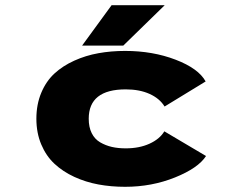

<svg xmlns="http://www.w3.org/2000/svg" viewBox="-20 -708 890 739"><path d="M296 -532.5 409.5 -688H614L454.5 -532.5ZM773 -107.5Q743 -61 653.5 -25Q564 11 461.5 11Q407.5 11 358.8 2Q310 -7 266 -27.2Q222 -47.5 189.8 -77.5Q157.5 -107.5 138.8 -152Q120 -196.5 120 -251Q120 -306 138.8 -350.8Q157.5 -395.5 189.5 -425Q221.5 -454.5 265.8 -474.5Q310 -494.5 358.8 -503.2Q407.5 -512 461.5 -512Q568 -512 656 -478.2Q744 -444.5 771.5 -394.5L613.5 -298Q594.5 -329 555.8 -346.5Q517 -364 464 -364Q321.5 -364 321.5 -251Q321.5 -218.5 333 -195.5Q344.5 -172.5 365.5 -160.2Q386.5 -148 410.5 -142.5Q434.5 -137 464 -137Q516 -137 555.2 -154.8Q594.5 -172.5 612.5 -202.5Z"/></svg>

Font: League Mono Wide ExtraBold
Style: Regular
Weight: 800
Width: 8
Designer: Tyler Finck
Foundry: The League of Moveable Type / Tyler Finck
Version: Version 2.210